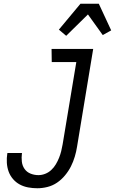

<svg xmlns="http://www.w3.org/2000/svg" viewBox="-20 -996 613 1024"><path d="M179 8Q154 8 130 3.5Q106 -1 85.5 -12Q65 -23 49.5 -41Q34 -59 26 -81Q18 -103 16.5 -128Q15 -153 19 -178L20 -180H98L97 -179Q94 -156 96.5 -134Q99 -112 111 -95Q123 -78 143 -70Q163 -62 185 -62Q203 -62 221 -69Q239 -76 253.5 -89.5Q268 -103 278 -120Q288 -137 295 -154.5Q302 -172 306.5 -190Q311 -208 314 -226L387 -665H256L255 -735H477L391 -214Q387 -188 379 -161Q371 -134 358.5 -109Q346 -84 327 -61Q308 -38 284.5 -22Q261 -6 233.5 1Q206 8 179 8ZM333 -805 294 -838 409 -976H507L573 -834L528 -809L449 -919Z"/></svg>

Font: Iosevka Term Oblique
Style: Regular
Weight: 400
Italic angle: -9°
Monospace: yes
Designer: Belleve Invis
Foundry: Belleve Invis
Version: Version 31.4.0